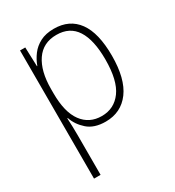

<svg xmlns="http://www.w3.org/2000/svg" viewBox="-185 -647 901 990"><g transform="rotate(-30 265.5 -152.5)"><path d="M288 -539Q381 -539 430 -471.5Q479 -404 479 -269Q479 -132 426.5 -61Q374 10 282 10Q214 10 175 -24.5Q136 -59 121 -104H118Q121 -55 121 -1V234H82V-529H113L117 -415H119Q131 -448 152 -476Q173 -504 206.5 -521.5Q240 -539 288 -539ZM284 -505Q204 -505 162.5 -444Q121 -383 121 -277V-251Q121 -139 163 -82Q205 -25 279 -25Q353 -25 396.5 -84.5Q440 -144 440 -269Q440 -385 401.5 -445Q363 -505 284 -505Z"/></g></svg>

Font: Noto Sans Georgian SemiCondensed ExtraLight
Style: Regular
Weight: 200
Width: 4
Designer: Monotype Design Team, Akaki Razmadze
Foundry: Google LLC
Version: Version 2.005; ttfautohint (v1.8.4.7-5d5b)